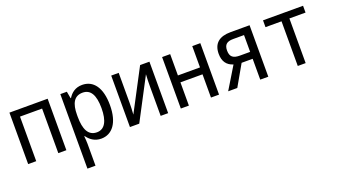

<svg xmlns="http://www.w3.org/2000/svg" viewBox="-65 -1094 3309 1879"><g transform="rotate(-20 1590.0 -154.0)"><path d="M66 0H150V-464H380V0H464V-536H66Z M596 240H680V11C680 -14 677 -48 675 -68H680C710 -26 756 11 825 11C940 11 1016 -86 1016 -269C1016 -452 943 -548 826 -548C755 -548 710 -511 681 -464H677L664 -536H596ZM806 -62C716 -62 680 -140 680 -269V-289C680 -407 716 -475 805 -475C887 -475 928 -407 928 -270C928 -135 887 -62 806 -62Z M1126 0H1223L1450 -432C1447 -392 1446 -344 1446 -304V0H1524V-536H1427L1199 -103C1202 -146 1204 -187 1204 -224V-536H1126Z M1656 0H1740V-242H1970V0H2054V-536H1970V-314H1740V-536H1656Z M2149 0H2244L2368 -217H2483V0H2567V-536H2368C2253 -536 2187 -485 2187 -376C2187 -297 2222 -249 2288 -229ZM2376 -289C2309 -289 2275 -311 2275 -378C2275 -441 2306 -464 2370 -464H2483V-289Z M2874 0H2956V-465H3124V-536H2707V-465H2874Z"/></g></svg>

Font: Noto Sans Mono Condensed
Style: Regular
Weight: 400
Width: 3
Designer: Monotype Design Team
Foundry: Monotype Imaging Inc.
Version: Version 2.014